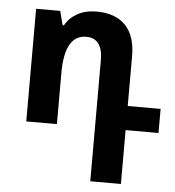

<svg xmlns="http://www.w3.org/2000/svg" viewBox="-53 -560 772 849"><g transform="rotate(5 333.0 -136.0)"><path d="M379 239V-298Q379 -396 306 -396Q210 -396 210 -227V0H74V-500H181L197 -438H203Q221 -471 256.5 -491Q292 -511 343 -511Q425 -511 470 -465Q515 -419 515 -328V-107H661V0H515V239Z"/></g></svg>

Font: Noto Sans Armenian SemiCondensed
Style: Bold
Weight: 700
Width: 4
Designer: Monotype Design Team
Foundry: Monotype Imaging Inc.
Version: Version 2.008; ttfautohint (v1.8.4.7-5d5b)